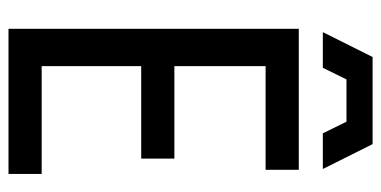

<svg xmlns="http://www.w3.org/2000/svg" viewBox="-248 -670 918 463"><g transform="rotate(90 211.5 -439.0)"><path d="M50 0V-700H390V-620H140V-400H363V-320H140V-80H400V0ZM144 -758H58L118 -878H328L388 -758H302L274 -815H172Z"/></g></svg>

Font: Tektur SemiCondensed
Style: Regular
Weight: 400
Width: 4
Designer: Adam Jagosz
Foundry: Adam Jagosz
Version: Version 1.005;gftools[0.9.30]